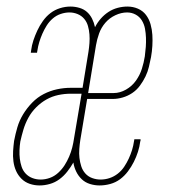

<svg xmlns="http://www.w3.org/2000/svg" viewBox="-20 -558 540 586"><path d="M101 8Q85 8 70.5 3Q56 -2 45.5 -12.5Q35 -23 29 -36.5Q23 -50 21 -65.5Q19 -81 20 -97Q21 -113 23 -128Q27 -149 33 -169.5Q39 -190 50.5 -209Q62 -228 78 -244.5Q94 -261 113.5 -271Q133 -281 154 -285.5Q175 -290 196 -290H232L250 -400Q252 -413 253 -426.5Q254 -440 253 -453Q252 -466 248.5 -478.5Q245 -491 237 -500.5Q229 -510 217 -515Q205 -520 192 -520Q179 -520 165.5 -515.5Q152 -511 141 -501.5Q130 -492 122.5 -480Q115 -468 109.5 -455.5Q104 -443 100 -430Q96 -417 94 -403Q94 -402 93.5 -400.5Q93 -399 93 -397H74Q74 -399 74.5 -400.5Q75 -402 75 -404Q77 -420 82 -435Q87 -450 94 -465Q101 -480 111 -494Q121 -508 134 -518Q147 -528 163 -533Q179 -538 195 -538Q209 -538 222.5 -534Q236 -530 245.5 -521.5Q255 -513 261 -501Q267 -489 270 -475Q277 -489 287.5 -501Q298 -513 311 -521.5Q324 -530 339 -534Q354 -538 369 -538Q386 -538 401 -531.5Q416 -525 425.5 -512.5Q435 -500 439.5 -484Q444 -468 445 -451.5Q446 -435 445 -418Q444 -401 441 -384Q438 -369 434.5 -354Q431 -339 424 -324.5Q417 -310 407 -296.5Q397 -283 383.5 -274Q370 -265 354.5 -260.5Q339 -256 324 -256H246L225 -130Q223 -117 222 -103Q221 -89 222.5 -76Q224 -63 228 -50.5Q232 -38 240.5 -28.5Q249 -19 261.5 -14.5Q274 -10 287 -10Q301 -10 314.5 -14.5Q328 -19 339.5 -28Q351 -37 359 -49Q367 -61 373 -74Q379 -87 383 -100Q387 -113 389 -127Q389 -128 389.5 -129.5Q390 -131 390 -133H409Q409 -131 409 -129.5Q409 -128 408 -126Q406 -110 401 -94.5Q396 -79 388.5 -64Q381 -49 370.5 -35Q360 -21 346.5 -11Q333 -1 316.5 3.5Q300 8 284 8Q269 8 254.5 3.5Q240 -1 229.5 -11Q219 -21 212.5 -34.5Q206 -48 204 -62Q196 -48 185.5 -34.5Q175 -21 161.5 -11Q148 -1 132 3.5Q116 8 101 8ZM249 -274H327Q346 -274 364.5 -284.5Q383 -295 395 -312Q407 -329 413 -348Q419 -367 422 -386Q424 -401 425 -415Q426 -429 425.5 -443Q425 -457 422.5 -470.5Q420 -484 413 -495.5Q406 -507 394 -513.5Q382 -520 368 -520Q350 -520 332 -511.5Q314 -503 301.5 -488.5Q289 -474 282.5 -456Q276 -438 273 -420ZM104 -10Q118 -10 132 -15Q146 -20 157.5 -30.5Q169 -41 177 -53.5Q185 -66 191 -80Q197 -94 200.5 -108Q204 -122 206 -136L229 -272H196Q177 -272 158 -268Q139 -264 122 -254.5Q105 -245 90.5 -230.5Q76 -216 66.5 -198.5Q57 -181 51.5 -162.5Q46 -144 42 -126Q40 -113 39.5 -99.5Q39 -86 40.5 -73.5Q42 -61 46 -49Q50 -37 58.5 -28Q67 -19 79 -14.5Q91 -10 104 -10Z"/></svg>

Font: Iosevka Slab Thin
Style: Italic
Weight: 100
Italic angle: -9°
Monospace: yes
Designer: Belleve Invis
Foundry: Belleve Invis
Version: Version 11.1.1; ttfautohint (v1.8.3)